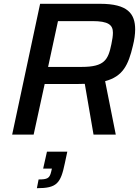

<svg xmlns="http://www.w3.org/2000/svg" viewBox="-20 -708 737 1010"><path d="M191 -688 44 0H157L215 -266H380C396 -266 411 -267 426 -267L472 0H589L533 -281C626 -306 655 -365 679 -467C687 -498 691 -529 691 -553C691 -636 652 -688 507 -688ZM409 -356H233L285 -597H466C550 -597 574 -577 574 -536C574 -520 571 -499 566 -476C549 -394 531 -356 409 -356ZM183 236 174 282C279 282 299 257 321 151L334 90H227L207 179H253L249 196C241 230 229 236 183 236Z"/></svg>

Font: Saira UNSAM Medium Italic
Style: Regular
Weight: 500
Italic angle: -12°
Designer: Hector Gatti with collaboration of the Omnibus-Type team
Foundry: Omnibus-Type
Version: Version 0.072;PS 000.072;hotconv 1.0.88;makeotf.lib2.5.64775